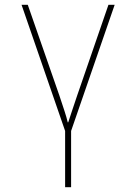

<svg xmlns="http://www.w3.org/2000/svg" viewBox="-20 -548 570 802"><path d="M252 234V-1L70 -528H96L228 -149Q241 -110 249.5 -84Q258 -58 263 -37H265Q272 -58 280.5 -84Q289 -110 302 -148L433 -528H459L277 -1V234Z"/></svg>

Font: Noto Sans Mono Condensed Thin
Style: Regular
Weight: 100
Width: 3
Designer: Monotype Design Team
Foundry: Monotype Imaging Inc.
Version: Version 2.014; ttfautohint (v1.8.4.7-5d5b)